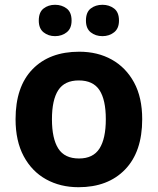

<svg xmlns="http://www.w3.org/2000/svg" viewBox="-20 -772 659 802"><path d="M574 -274Q574 -138 502.5 -64Q431 10 308 10Q232 10 172.5 -23Q113 -56 79 -119.5Q45 -183 45 -274Q45 -410 116 -483Q187 -556 311 -556Q388 -556 447 -523Q506 -490 540 -427.5Q574 -365 574 -274ZM197 -274Q197 -193 223.5 -151.5Q250 -110 310 -110Q369 -110 395.5 -151.5Q422 -193 422 -274Q422 -355 395.5 -395.5Q369 -436 309 -436Q250 -436 223.5 -395.5Q197 -355 197 -274ZM142 -686Q142 -721 162 -736.5Q182 -752 210 -752Q238 -752 258.5 -736.5Q279 -721 279 -686Q279 -653 258.5 -637Q238 -621 210 -621Q182 -621 162 -637Q142 -653 142 -686ZM339 -686Q339 -721 359 -736.5Q379 -752 408 -752Q436 -752 456.5 -736.5Q477 -721 477 -686Q477 -653 456.5 -637Q436 -621 408 -621Q379 -621 359 -637Q339 -653 339 -686Z"/></svg>

Font: Noto Sans Gurmukhi UI
Style: Bold
Weight: 700
Designer: Jelle Bosma - Monotype Design Team
Foundry: Monotype Imaging Inc.
Version: Version 2.004; ttfautohint (v1.8.4.7-5d5b)